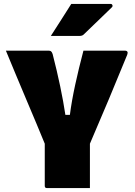

<svg xmlns="http://www.w3.org/2000/svg" viewBox="-20 -958 690 978"><path d="M438 0H219Q208 0 208 -11V-226Q190 -270 166 -327.5Q142 -385 115 -448.5Q88 -512 61 -577Q34 -642 10 -700H227Q235 -700 239.5 -697Q244 -694 248 -683Q270 -598 286.5 -519Q303 -440 313 -373H336Q345 -443 363 -526Q381 -609 405 -700H615Q636 -700 628 -679Q584 -571 535 -454Q486 -337 438 -226ZM343 -938H544Q550 -938 552.5 -932Q555 -926 550 -921Q524 -896 503.5 -876Q483 -856 460.5 -834.5Q438 -813 406 -782Q399 -775 385 -775H239Q266 -817 291 -856Q316 -895 343 -938Z"/></svg>

Font: Recursive Sn Lnr St Blk
Style: Regular
Weight: 900
Version: Version 1.079;hotconv 1.0.112;makeotfexe 2.5.65598; ttfautoh